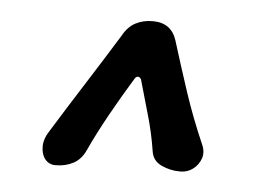

<svg xmlns="http://www.w3.org/2000/svg" viewBox="-35 -853 581 417"><g transform="rotate(5 255.5 -645.0)"><path d="M99 -480Q85 -480 76.5 -490.5Q68 -501 68 -518Q68 -535 80 -553Q114 -608 149 -663Q184 -718 218 -773Q229 -793 245.5 -801.5Q262 -810 282 -810H283Q323 -810 335 -773Q352 -718 370 -663.5Q388 -609 412 -554Q420 -537 415 -522.5Q410 -508 398 -499Q386 -490 371 -490H369Q348 -490 329 -499Q310 -508 307 -528Q301 -567 290 -605Q279 -643 268 -682Q265 -687 261 -687Q257 -687 254 -682Q230 -643 206 -600Q182 -557 164 -518Q155 -498 138 -489Q121 -480 100 -480Z"/></g></svg>

Font: Winky Sans Medium
Style: Italic
Weight: 500
Italic angle: -8.97852°
Designer: Simon Atzbach
Foundry: typofactur
Version: Version 1.205